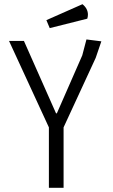

<svg xmlns="http://www.w3.org/2000/svg" viewBox="-20 -895 537 915"><path d="M436 -619 283 -288V0H213V-288L23 -700H94L247 -355H251L372 -631L392 -707L463 -698ZM373 -875Q399 -854 399 -825Q399 -816 396 -806L217 -761L201 -799Z"/></svg>

Font: Strong
Style: Regular
Weight: 400
Designer: Roman Shchyukin (Gaslight Type Foundry)
Foundry: Cyreal (www.cyreal.org)
Version: Version 1.001